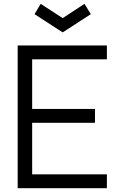

<svg xmlns="http://www.w3.org/2000/svg" viewBox="-20 -989 634 1009"><path d="M457.3 -914.6 424 -968.8 309.4 -893.8 193.8 -968.8 161.5 -914.6 309.4 -818.8ZM541.7 -677.1V-750H72.9V0H541.7V-72.9H149V-343.8H479.2V-416.7H149V-677.1Z"/></svg>

Font: Manrope3
Style: Regular
Weight: 400
Width: 4
Designer: Mikhail Sharanda
Foundry: Mikhail Sharanda
Version: Version 3.000;PS 003.000;hotconv 1.0.88;makeotf.lib2.5.64775